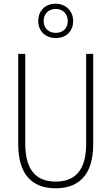

<svg xmlns="http://www.w3.org/2000/svg" viewBox="-20 -1004 600 1034"><path d="M281 -799C335 -799 374 -835 374 -891C374 -946 333 -984 279 -984C226 -984 186 -948 186 -891C186 -833 228 -799 281 -799ZM281 -827C239 -827 215 -855 215 -891C215 -928 240 -956 280 -956C318 -956 345 -929 345 -891C345 -853 320 -827 281 -827ZM482 -228V-714H444V-229C444 -82 380 -26 280 -26C176 -26 116 -87 116 -231V-714H78V-229C78 -67 150 10 280 10C399 10 482 -56 482 -228Z"/></svg>

Font: Noto Sans Malayalam Condensed ExtraLight
Style: Regular
Weight: 200
Width: 3
Designer: Jelle Bosma - Monotype Design Team
Foundry: Monotype Imaging Inc.
Version: Version 2.104